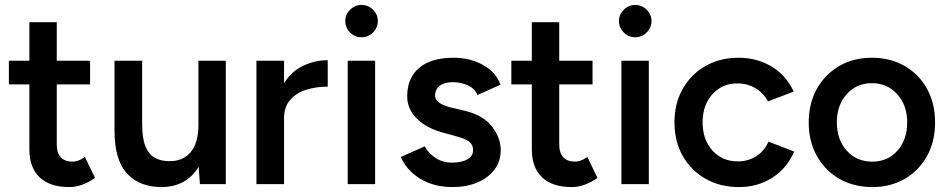

<svg xmlns="http://www.w3.org/2000/svg" viewBox="-20 -746 3844 778"><path d="M261 12Q182 12 140.5 -27.5Q99 -67 99 -141V-404H16V-500H99V-656H210V-500H345V-404H210V-162Q210 -91 275 -91Q285 -91 296.5 -95Q308 -99 324 -110L365 -25Q312 12 261 12Z M556 -244Q556 -184 570 -151.5Q584 -119 608.5 -106Q633 -93 665 -93Q722 -92 753 -130Q784 -168 784 -239V-500H895V0H790L785 -70Q734 12 634 12Q546 12 495 -42.5Q444 -97 444 -218V-500H556Z M1019 0V-500H1131V-409Q1161 -457 1208.5 -479.5Q1256 -502 1308 -502V-395Q1262 -395 1221.5 -382.5Q1181 -370 1156 -341.5Q1131 -313 1131 -268V0Z M1389 0V-500H1500V0ZM1445 -595Q1418 -595 1398.5 -614.5Q1379 -634 1379 -661Q1379 -687 1398.5 -706.5Q1418 -726 1445 -726Q1472 -726 1491.5 -706.5Q1511 -687 1511 -661Q1511 -634 1491.5 -614.5Q1472 -595 1445 -595Z M1814 12Q1738 12 1683 -21.5Q1628 -55 1604 -110L1701 -153Q1716 -125 1745 -106Q1774 -87 1811 -87Q1850 -87 1873.5 -100Q1897 -113 1897 -138Q1897 -161 1878.5 -173.5Q1860 -186 1828 -194L1781 -207Q1710 -225 1670 -264.5Q1630 -304 1630 -355Q1630 -430 1678.5 -471Q1727 -512 1818 -512Q1886 -512 1938.5 -482Q1991 -452 2008 -403L1915 -361Q1905 -386 1877 -399.5Q1849 -413 1815 -413Q1781 -413 1762 -398.5Q1743 -384 1743 -358Q1743 -326 1809 -310L1868 -296Q1941 -277 1975 -231.5Q2009 -186 2009 -138Q2009 -92 1983.5 -58.5Q1958 -25 1914 -6.5Q1870 12 1814 12Z M2297 12Q2218 12 2176.5 -27.5Q2135 -67 2135 -141V-404H2052V-500H2135V-656H2246V-500H2381V-404H2246V-162Q2246 -91 2311 -91Q2321 -91 2332.5 -95Q2344 -99 2360 -110L2401 -25Q2348 12 2297 12Z M2498 0V-500H2609V0ZM2554 -595Q2527 -595 2507.5 -614.5Q2488 -634 2488 -661Q2488 -687 2507.5 -706.5Q2527 -726 2554 -726Q2581 -726 2600.5 -706.5Q2620 -687 2620 -661Q2620 -634 2600.5 -614.5Q2581 -595 2554 -595Z M2975 12Q2898 12 2839 -21.5Q2780 -55 2746.5 -114Q2713 -173 2713 -250Q2713 -327 2746.5 -386Q2780 -445 2838.5 -478.5Q2897 -512 2973 -512Q3047 -512 3106.5 -476.5Q3166 -441 3196 -375L3092 -335Q3075 -368 3042 -388Q3009 -408 2968 -408Q2906 -408 2866.5 -364Q2827 -320 2827 -250Q2827 -180 2867 -136Q2907 -92 2970 -92Q3012 -92 3045 -113.5Q3078 -135 3094 -172L3198 -132Q3169 -64 3109.5 -26Q3050 12 2975 12Z M3515 12Q3439 12 3381 -21.5Q3323 -55 3290 -114Q3257 -173 3257 -250Q3257 -327 3290 -386Q3323 -445 3380.5 -478.5Q3438 -512 3513 -512Q3588 -512 3646 -478.5Q3704 -445 3736.5 -386Q3769 -327 3769 -250Q3769 -173 3736.5 -114Q3704 -55 3646.5 -21.5Q3589 12 3515 12ZM3515 -91Q3577 -91 3616.5 -135.5Q3656 -180 3656 -250Q3656 -320 3615.5 -364.5Q3575 -409 3513 -409Q3451 -409 3411 -364.5Q3371 -320 3371 -250Q3371 -180 3411 -135.5Q3451 -91 3515 -91Z"/></svg>

Font: Figtree SemiBold
Style: Regular
Weight: 600
Designer: Erik Kennedy
Foundry: Erik Kennedy
Version: Version 2.001; ttfautohint (v1.8.4.7-5d5b);gftools[0.9.27]